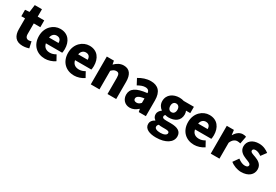

<svg xmlns="http://www.w3.org/2000/svg" viewBox="70 -1941 4892 3401"><g transform="rotate(30 2516.0 -240.5)"><path d="M296 14C354 14 395 2 425 -7L397 -136C383 -131 363 -125 345 -125C303 -125 273 -150 273 -213V-430H407V-569H273V-720H126L106 -569L18 -562V-430H95V-211C95 -77 153 14 296 14Z M753 14C819 14 897 -9 956 -51L897 -158C856 -134 818 -122 777 -122C705 -122 651 -154 635 -232H969C973 -246 977 -277 977 -309C977 -464 897 -583 733 -583C596 -583 463 -469 463 -285C463 -96 589 14 753 14ZM632 -349C644 -416 687 -447 736 -447C801 -447 826 -405 826 -349Z M1349 14C1415 14 1493 -9 1552 -51L1493 -158C1452 -134 1414 -122 1373 -122C1301 -122 1247 -154 1231 -232H1565C1569 -246 1573 -277 1573 -309C1573 -464 1493 -583 1329 -583C1192 -583 1059 -469 1059 -285C1059 -96 1185 14 1349 14ZM1228 -349C1240 -416 1283 -447 1332 -447C1397 -447 1422 -405 1422 -349Z M1687 0H1865V-380C1899 -413 1923 -431 1963 -431C2008 -431 2029 -409 2029 -330V0H2207V-352C2207 -494 2154 -583 2030 -583C1953 -583 1895 -544 1848 -498H1845L1832 -569H1687Z M2489 14C2552 14 2605 -15 2652 -57H2657L2669 0H2814V-323C2814 -501 2731 -583 2584 -583C2495 -583 2414 -553 2339 -508L2401 -391C2458 -423 2505 -441 2550 -441C2608 -441 2632 -414 2636 -368C2414 -344 2320 -279 2320 -159C2320 -64 2384 14 2489 14ZM2550 -124C2513 -124 2489 -140 2489 -173C2489 -213 2525 -246 2636 -260V-169C2610 -141 2586 -124 2550 -124Z M3155 239C3353 239 3478 154 3478 34C3478 -69 3398 -112 3258 -112H3168C3107 -112 3084 -124 3084 -150C3084 -170 3090 -178 3102 -190C3127 -183 3150 -180 3169 -180C3295 -180 3396 -238 3396 -371C3396 -398 3389 -424 3381 -440H3468V-569H3259C3233 -578 3202 -583 3169 -583C3046 -583 2931 -515 2931 -377C2931 -310 2968 -257 3009 -229V-225C2971 -199 2945 -159 2945 -119C2945 -71 2967 -41 2997 -21V-16C2944 11 2917 49 2917 96C2917 198 3024 239 3155 239ZM3169 -287C3128 -287 3097 -317 3097 -377C3097 -434 3128 -464 3169 -464C3211 -464 3242 -434 3242 -377C3242 -317 3211 -287 3169 -287ZM3183 128C3111 128 3063 108 3063 68C3063 49 3071 33 3089 17C3107 22 3129 24 3170 24H3224C3277 24 3307 31 3307 65C3307 101 3256 128 3183 128Z M3803 14C3869 14 3947 -9 4006 -51L3947 -158C3906 -134 3868 -122 3827 -122C3755 -122 3701 -154 3685 -232H4019C4023 -246 4027 -277 4027 -309C4027 -464 3947 -583 3783 -583C3646 -583 3513 -469 3513 -285C3513 -96 3639 14 3803 14ZM3682 -349C3694 -416 3737 -447 3786 -447C3851 -447 3876 -405 3876 -349Z M4141 0H4319V-325C4348 -400 4399 -427 4441 -427C4466 -427 4483 -423 4504 -418L4533 -571C4517 -578 4498 -583 4464 -583C4407 -583 4344 -546 4302 -470H4299L4286 -569H4141Z M4764 14C4919 14 5001 -67 5001 -172C5001 -275 4922 -316 4851 -343C4792 -364 4743 -377 4743 -411C4743 -438 4762 -452 4803 -452C4840 -452 4880 -433 4921 -404L5000 -510C4952 -547 4886 -583 4797 -583C4664 -583 4577 -510 4577 -403C4577 -308 4654 -262 4722 -235C4780 -212 4835 -196 4835 -162C4835 -134 4815 -117 4768 -117C4723 -117 4676 -138 4624 -177L4545 -66C4603 -18 4690 14 4764 14Z"/></g></svg>

Font: Noto Sans KR Black
Style: Regular
Weight: 900
Designer: Ryoko NISHIZUKA 西塚涼子 (kana, bopomofo & ideographs); Paul D. Hunt (Latin, Greek & Cyrillic); Sandoll Communications 산돌커뮤니
Foundry: Adobe
Version: Version 2.004;hotconv 1.0.118;makeotfexe 2.5.65603